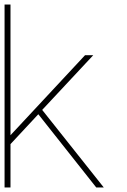

<svg xmlns="http://www.w3.org/2000/svg" viewBox="-20 -821 555 842"><path d="M26 -228V-801H0V1H26V-189L148 -320L402 1H435L165 -339L389 -579H353Z"/></svg>

Font: MintSans
Style: ExtraLight
Weight: 200
Version: Version 1.0